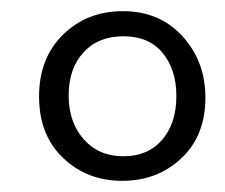

<svg xmlns="http://www.w3.org/2000/svg" viewBox="-20 -783 403 344"><path d="M200 -763Q266 -763 307 -718Q348 -673 348 -608Q348 -540 305 -499.5Q262 -459 199 -459Q136 -459 93 -500Q50 -541 50 -610Q50 -679 93 -721Q136 -763 200 -763ZM201 -718Q156 -718 129.5 -689Q103 -660 103 -612Q103 -564 130 -533.5Q157 -503 201 -503Q245 -503 270.5 -532.5Q296 -562 296 -611Q296 -658 271.5 -688Q247 -718 201 -718Z"/></svg>

Font: Libre Bodoni
Style: Regular
Weight: 400
Designer: Pablo Impallari, Rodrigo Fuenzalida
Foundry: Pablo Impallari, Rodrigo Fuenzalida
Version: Version 1.001